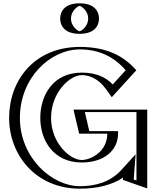

<svg xmlns="http://www.w3.org/2000/svg" viewBox="-20 -1123 948 1158"><path d="M843 -462H448L482 -317H652C652 -216 563 -158 473 -158C357 -158 263 -272 263 -412C263 -555 357 -670 473 -670C546 -670 609 -641 657 -564L780 -699C708 -786 607 -840 462 -840C230 -840 60 -649 60 -412C60 -176 240 15 462 15C581.5 15 682 -18.3 750.5 -93.8L746 -34L843 0ZM460 -1103C511 -1103 552 -1062 552 -1011C552 -960 511 -919 460 -919C409 -919 368 -960 368 -1011C368 -1062 409 -1103 460 -1103ZM828 -447V-21.2L761.8 -44.3L768.7 -136.2L739.4 -103.9C674.5 -32.4 578.9 0 462 0C249 0 75 -183.5 75 -412C75 -641.8 239.1 -825 462 -825C597.6 -825 691.2 -777 760 -699.3L658.8 -588.3C609.3 -657.7 544.9 -685 473 -685C346.1 -685 248 -560.6 248 -412C248 -266.2 346.3 -143 473 -143C568.5 -143 667 -205.4 667 -317V-332H493.9L466.9 -447ZM460 -1088C502.7 -1088 537 -1053.7 537 -1011C537 -968.3 502.7 -934 460 -934C417.3 -934 383 -968.3 383 -1011C383 -1053.7 417.3 -1088 460 -1088ZM828 -447H466.9L493.9 -332H667V-317C667 -205.4 568.5 -143 473 -143C346.3 -143 248 -266.2 248 -412C248 -560.6 346.1 -685 473 -685C544.9 -685 609.3 -657.7 658.8 -588.3L760 -699.3C691.2 -777 597.6 -825 462 -825C239.1 -825 75 -641.8 75 -412C75 -183.5 249 0 462 0C578.9 0 674.5 -32.4 739.4 -103.9L768.7 -136.2L761.8 -44.3L828 -21.2ZM460 -1088C417.3 -1088 383 -1053.7 383 -1011C383 -968.3 417.3 -934 460 -934C502.7 -934 537 -968.3 537 -1011C537 -1053.7 502.7 -1088 460 -1088ZM843 -462V0L746 -34L750.5 -93.8C682 -18.3 581.5 15 462 15C240 15 60 -176 60 -412C60 -649 230 -840 462 -840C601.4 -840 699.8 -790 771.2 -709.3L780.2 -699.2L657.4 -564.5L646.6 -579.6C599.9 -645.1 540.8 -670 473 -670C357 -670 263 -555 263 -412C263 -272 357 -158 473 -158C563 -158 652 -216 652 -317H482L448 -462ZM460 -1103C409 -1103 368 -1062 368 -1011C368 -960 409 -919 460 -919C511 -919 552 -960 552 -1011C552 -1062 511 -1103 460 -1103ZM803 -447V-34.6L786.5 -40.3L798 -192.7L712.6 -98.6C646.2 -25.4 557 0 462 0C292.8 0 100 -171.9 100 -412C100 -653.2 282.7 -825 462 -825C573.5 -825 666.5 -782.9 737.9 -699.2L660.1 -613.8C616 -659.4 556.5 -685 473 -685C301.2 -685 223 -549.6 223 -412C223 -277.3 301.4 -143 473 -143C608.7 -143 692 -217.3 692 -317V-332H518.6L491.7 -447ZM460 -1087.8C476.4 -1084 512 -1053.7 512 -1011C512 -968 475.9 -937.9 460 -934.2C443.6 -938 408 -968.3 408 -1011C408 -1054 444.1 -1084.1 460 -1087.8ZM868 -462H423.3L457.3 -317H627C627 -204.1 522.7 -158 473 -158C401.8 -158 288 -260.9 288 -412C288 -566.1 401.9 -670 473 -670C512.1 -670 570.6 -653.9 620.2 -584.4L654.2 -536.8L802.2 -699.3C731.1 -779.6 632.2 -840 462 -840C186.5 -840 35 -637.6 35 -412C35 -187.6 196.3 15 462 15C568.5 15 658.5 -8.9 722.4 -51.7L721.3 -38L868 13.4ZM460 -1103C365.9 -1103 343 -1050.3 343 -1011C343 -971.7 365.9 -919 460 -919C554.1 -919 577 -971.7 577 -1011C577 -1050.3 554.1 -1103 460 -1103Z"/></svg>

Font: Hussar Outliner
Style: Regular
Weight: 700
Foundry: Cannot Into Space Fonts
Version: Version 0.92